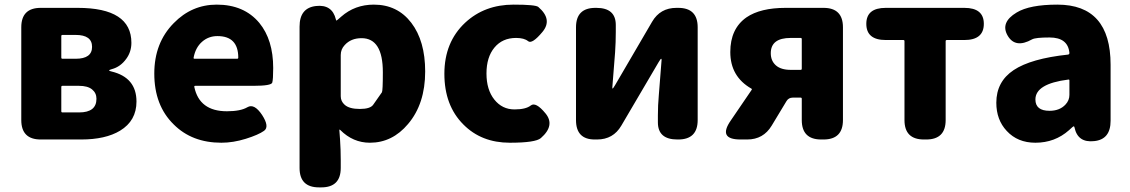

<svg xmlns="http://www.w3.org/2000/svg" viewBox="-20 -603 4886 830"><path d="M156 0Q72 0 72 -84V-485Q72 -569 156 -569H316Q548 -569 548 -418Q548 -379 526 -349Q501 -314 463 -304Q452 -301 452 -298.5Q452 -296 462 -294Q570 -268 570 -164Q570 -81 499 -38Q436 0 331 0ZM245 -122Q245 -117 250 -117H322Q397 -117 397 -176Q397 -201 378 -216.5Q359 -232 321 -232H250Q245 -232 245 -227ZM245 -354Q245 -349 250 -349H307Q378 -349 378 -400.5Q378 -452 307 -452H250Q245 -452 245 -447Z M937 14Q810 14 731 -65Q647 -147 647 -285Q647 -418 731 -503Q809 -583 917 -583Q1035 -583 1101 -504Q1161 -431 1161 -309Q1161 -260 1157 -246Q1153 -232 1076 -232H824Q819 -232 820 -227Q842 -122 961 -122Q1020 -122 1049.5 -139.5Q1079 -157 1113 -106Q1146 -55 1121.5 -37.5Q1097 -20 1042.5 -3Q988 14 937 14ZM817 -354Q816 -349 821 -349H1005Q1010 -349 1010 -354Q1010 -447 920 -447Q881 -447 853 -422Q825 -397 817 -354Z M1359 207Q1275 207 1275 123V-488Q1275 -569 1346 -577Q1416 -585 1432 -519Q1433 -514 1434.5 -514Q1436 -514 1455 -531Q1514 -583 1596 -583Q1698 -583 1758 -504.5Q1818 -426 1818 -294Q1818 -154 1744 -67Q1676 14 1579 14Q1506 14 1451 -41Q1447 -45 1447 -40L1450 0Q1453 44 1453 88V123Q1453 207 1369 207ZM1631 -204Q1635 -210 1635 -291Q1635 -438 1543 -438Q1497 -438 1470 -408Q1453 -390 1453 -365V-187Q1453 -165 1470 -150Q1490 -132 1535.5 -132Q1581 -132 1593.5 -150.5Q1606 -169 1631 -204Z M2184 14Q2061 14 1983 -65Q1901 -147 1901 -284Q1901 -421 1991 -505Q2075 -583 2200 -583Q2295 -583 2307 -573Q2370 -519 2325 -465Q2280 -411 2263 -425Q2246 -439 2211 -439Q2152 -439 2117.5 -397.5Q2083 -356 2083 -285.5Q2083 -215 2117 -172.5Q2151 -130 2204 -130Q2253 -130 2274.5 -147Q2296 -164 2338 -113Q2381 -61 2318 -6Q2295 14 2184 14Z M2551 0Q2470 0 2470 -84V-485Q2470 -569 2554 -569H2558Q2642 -569 2642 -495V-465Q2642 -421 2639 -377L2627 -225Q2627 -220 2628.5 -220Q2630 -220 2639 -235L2799 -509Q2834 -569 2904 -569H2912Q2996 -569 2996 -485V-84Q2996 0 2912 0H2908Q2824 0 2824 -74V-104Q2824 -148 2828 -192L2840 -344Q2840 -349 2838 -349Q2836 -349 2827 -334L2666 -60Q2631 0 2561 0Z M3181 0Q3082 0 3139 -82L3229 -214Q3232 -218 3228 -220Q3137 -272 3137 -378Q3137 -479 3207 -528Q3267 -569 3376 -569H3540Q3624 -569 3624 -485V-84Q3624 0 3540 0H3530Q3446 0 3446 -84V-176Q3446 -181 3441 -181H3407Q3389 -181 3380 -166L3316 -60Q3280 0 3210 0ZM3398 -301H3441Q3446 -301 3446 -306V-434Q3446 -439 3441 -439H3398Q3312 -439 3312 -373Q3312 -340 3334 -320.5Q3356 -301 3398 -301Z M3974 0Q3890 0 3890 -84V-425Q3890 -430 3885 -430H3809Q3725 -430 3725 -500Q3725 -569 3809 -569H4149Q4233 -569 4233 -500Q4233 -430 4149 -430H4073Q4068 -430 4068 -425V-84Q4068 0 3984 0Z M4456 14Q4379 14 4332 -37Q4287 -85 4287 -159Q4287 -250 4362 -300Q4437 -350 4597 -367Q4603 -368 4603 -374Q4597 -441 4517 -441Q4457 -441 4442 -433Q4369 -392 4336 -449Q4303 -506 4375 -549Q4431 -583 4551 -583Q4781 -583 4781 -323V-81Q4781 0 4710 7Q4639 15 4625 -52Q4624 -57 4621.5 -57Q4619 -57 4601 -40Q4540 14 4456 14ZM4517 -124Q4561 -124 4586 -151Q4603 -169 4603 -193V-255Q4603 -260 4598 -259Q4456 -241 4456 -173Q4456 -124 4517 -124Z"/></svg>

Font: Resource Han Rounded KR Heavy
Style: Regular
Weight: 900
Designer: Cyano Hao (round all glyphs); Ryoko NISHIZUKA 西塚涼子 (kana, bopomofo & ideographs); Paul D. Hunt (Latin, Greek & Cyrillic)
Foundry: Cyano Hao
Version: 0.990